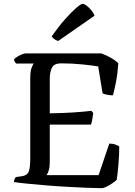

<svg xmlns="http://www.w3.org/2000/svg" viewBox="-20 -983 706 1003"><path d="M511 0Q483 0 435.5 -2Q388 -4 332.5 -7Q277 -10 222.5 -14.5Q168 -19 123 -23.5Q78 -28 53 -32Q53 -40 56 -47Q59 -54 63 -58L91 -62Q119 -65 128.5 -83Q138 -101 138 -158V-572Q138 -612 145.5 -630Q153 -648 156 -651H64Q61 -654 57.5 -660Q54 -666 53 -673Q58 -679 70 -686.5Q82 -694 94.5 -699Q107 -704 113 -704H509Q535 -695 559.5 -681Q584 -667 598 -652Q594 -594 585 -550Q576 -506 570 -485Q551 -485 537 -488.5Q523 -492 516 -495L493 -636Q463 -641 410 -646.5Q357 -652 300 -652Q261 -652 250.5 -627.5Q240 -603 240 -573V-391Q308 -392 361.5 -395.5Q415 -399 457 -404L467 -393Q462 -349 455 -332H240V-134Q240 -110 234.5 -92.5Q229 -75 223 -68H495L551 -233Q569 -233 583.5 -227.5Q598 -222 603 -218Q603 -177 599 -127.5Q595 -78 590 -44Q581 -35 566 -25Q551 -15 536 -7.5Q521 0 511 0ZM284 -769Q272 -772 263 -779.5Q254 -787 250 -793Q285 -843 318.5 -881Q352 -919 377.5 -941Q403 -963 412 -963Q420 -963 433 -953Q446 -943 457.5 -929Q469 -915 474 -901Z"/></svg>

Font: Texturina
Style: Regular
Weight: 400
Designer: Guillermo Torres Carreño
Foundry: Omnibus-Type
Version: Version 1.002; ttfautohint (v1.8.3)